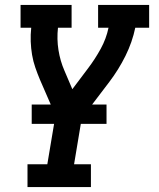

<svg xmlns="http://www.w3.org/2000/svg" viewBox="-20 -550 640 775"><path d="M91 205V113H171L204 -84L141 -229Q131 -253 122.5 -277.5Q114 -302 109.5 -328.5Q105 -355 104 -382.5Q103 -410 106 -438H63V-530H269V-438H214Q209 -392 216 -348Q223 -304 240 -265L272 -190L336 -275Q364 -312 386.5 -353Q409 -394 418 -438H376V-530H582V-438H526Q514 -380 486.5 -324.5Q459 -269 421 -219L310 -73L279 113H347V205ZM108 -50V-128H410V-50Z"/></svg>

Font: Iosevka Curly Slab SmBdEx
Style: Italic
Weight: 600
Width: 7
Italic angle: -9°
Monospace: yes
Designer: Belleve Invis
Foundry: Belleve Invis
Version: Version 11.1.0; ttfautohint (v1.8.3)